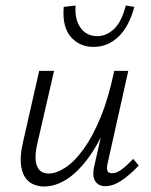

<svg xmlns="http://www.w3.org/2000/svg" viewBox="-20 -670 549 696"><path d="M140 6Q118 6 99.5 -2.5Q81 -11 69.5 -29.5Q58 -48 55.5 -78.5Q53 -109 63 -153L122 -413H176L117 -157Q103 -101 113 -71Q123 -41 157 -41Q184 -41 217 -62.5Q250 -84 283 -129.5Q316 -175 345 -245.5Q374 -316 394 -413H426Q402 -302 368.5 -222.5Q335 -143 296.5 -92.5Q258 -42 218.5 -18Q179 6 140 6ZM361 5Q345 5 334 -3.5Q323 -12 319.5 -28Q316 -44 322 -69L400 -413H445L371 -82Q366 -62 369 -52Q372 -42 386 -42Q403 -42 421.5 -56Q440 -70 463 -94L483 -70Q450 -35 419.5 -15Q389 5 361 5ZM319 -500Q268 -500 236.5 -536.5Q205 -573 211 -645L254 -650Q250 -601 271.5 -570Q293 -539 333 -539Q366 -539 393.5 -565Q421 -591 436 -650L467 -645Q448 -574 409.5 -537Q371 -500 319 -500Z"/></svg>

Font: Ysabeau Infant Light
Style: Italic
Weight: 300
Italic angle: -12°
Designer: Christian Thalmann (Catharsis Fonts)
Version: Version 2.001;gftools[0.9.30]; featfreeze: ss01,ss02,lnum